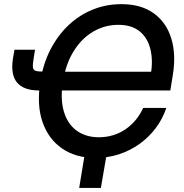

<svg xmlns="http://www.w3.org/2000/svg" viewBox="-20 -758 893 934"><path d="M444.3 10.3Q349.1 10.3 282.2 -35.6Q215.3 -81.5 186.5 -165.5Q157.7 -249.5 176.8 -364.7Q190.4 -449.7 226.1 -518.3Q261.7 -586.9 314 -636Q366.2 -685.1 431.4 -711.4Q496.6 -737.8 570.8 -737.8Q666 -737.8 727.5 -693.6Q789.1 -649.4 813.2 -571Q837.4 -492.7 820.3 -390.6L808.6 -317.9H248.5L263.7 -409.2H745.1L713.4 -394Q725.1 -463.4 711.7 -518.6Q698.2 -573.7 659.4 -605.5Q620.6 -637.2 555.7 -637.2Q490.7 -637.2 434.8 -605Q378.9 -572.8 340.1 -511.7Q301.3 -450.7 286.6 -364.7Q272.5 -278.3 290.3 -216.8Q308.1 -155.3 352.5 -122.8Q397 -90.3 460.9 -90.3Q497.1 -90.3 529.5 -100.1Q562 -109.9 589.8 -128.7Q617.7 -147.5 639.4 -173.6Q661.1 -199.7 676.3 -232.9H789.1Q771 -179.2 737.3 -134.5Q703.6 -89.8 658 -57.4Q612.3 -24.9 558.1 -7.3Q503.9 10.3 444.3 10.3ZM50.3 -516.1H150.4L143.6 -473.6Q138.7 -444.3 140.1 -430.7Q141.6 -417 153.6 -413.3Q165.5 -409.7 191.9 -409.7H221.7L206.5 -317.9H170.9Q95.2 -317.9 63 -356.4Q30.8 -395 43 -473.1ZM365.2 156.2 396 -31.2H502.9L470.7 156.2Z"/></svg>

Font: Inter 20pt Medium
Style: Italic
Weight: 500
Italic angle: -9.3988°
Version: Version 4.001;git-66647c0bb